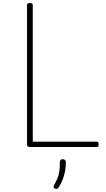

<svg xmlns="http://www.w3.org/2000/svg" viewBox="-20 -973 700 1271"><path d="M178 0Q159 0 159 -15V-938Q159 -946 163.5 -949.5Q168 -953 178 -953Q189 -953 193 -949.5Q197 -946 197 -938V-35H622Q627 -35 630 -31Q633 -27 633 -18Q633 -8 630 -4Q627 0 622 0ZM345 276Q335 272 334.5 266.5Q334 261 340 249Q353 225 361 206Q369 187 372.5 163Q376 139 376 102Q376 94 380 87.5Q384 81 395 81Q406 81 411 87.5Q416 94 416 102Q416 130 411 158.5Q406 187 395.5 214Q385 241 370 265Q365 272 359.5 276Q354 280 345 276Z"/></svg>

Font: Playwrite US Modern Thin
Style: Regular
Weight: 250
Designer: Veronika Burian, José Scaglione
Foundry: TypeTogether
Version: Version 1.003